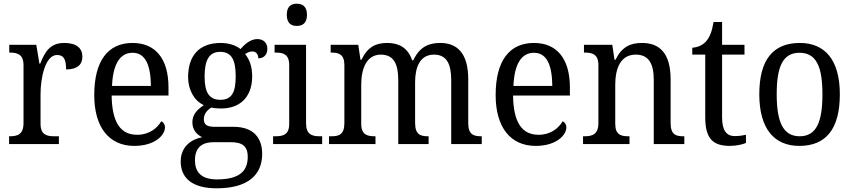

<svg xmlns="http://www.w3.org/2000/svg" viewBox="-20 -778 4607 1037"><path d="M29 0H298V-42H273C233 -42 199 -50 199 -109V-270C199 -353 223 -481 288 -481C324 -481 337 -458 337 -403C400 -403 425 -431 425 -472C425 -518 393 -546 327 -546C248 -546 222 -495 197 -434H193L176 -536H30V-494H33C73 -494 107 -485 107 -426V-114C107 -51 74 -42 32 -42H29Z M705 10C818 10 871 -49 871 -90C871 -107 861 -119 851 -123C829 -85 785 -50 721 -50C632 -50 585 -115 583 -262H890V-306C890 -464 817 -546 696 -546C564 -546 489 -451 489 -264C489 -91 569 10 705 10ZM795 -314H585C590 -430 627 -493 696 -493C768 -493 794 -421 795 -314Z M1150 239C1318 239 1396 168 1396 53C1396 -29 1353 -93 1242 -93H1140C1095 -93 1081 -107 1081 -134C1081 -164 1100 -184 1121 -197C1134 -194 1158 -192 1173 -192C1287 -192 1342 -265 1342 -365C1342 -423 1326 -458 1304 -486C1316 -494 1327 -500 1343 -500C1366 -500 1375 -481 1375 -463C1409 -463 1424 -487 1424 -515C1424 -543 1406 -567 1370 -567C1328 -567 1296 -532 1279 -513C1258 -531 1218 -546 1173 -546C1054 -546 996 -476 996 -361C996 -294 1028 -234 1081 -210C1041 -184 1019 -157 1019 -117C1019 -74 1046 -49 1072 -37C1011 -25 956 15 956 94C956 185 1020 239 1150 239ZM1170 -239C1110 -239 1085 -279 1085 -364C1085 -454 1110 -498 1169 -498C1230 -498 1253 -456 1253 -365C1253 -278 1231 -239 1170 -239ZM1152 191C1062 191 1033 147 1033 87C1033 9 1083 -10 1133 -10H1225C1285 -10 1318 8 1318 69C1318 139 1282 191 1152 191Z M1583 -638C1614 -638 1638 -653 1638 -698C1638 -743 1614 -758 1583 -758C1552 -758 1529 -743 1529 -698C1529 -653 1552 -638 1583 -638ZM1455 0H1720V-42H1708C1665 -42 1633 -51 1633 -114V-536H1463V-494H1469C1510 -494 1542 -485 1542 -426V-109C1542 -50 1509 -42 1467 -42H1455Z M1757 0H2008V-42H2006C1965 -42 1931 -49 1931 -109V-320C1931 -406 1959 -483 2037 -483C2106 -483 2131 -433 2131 -346V0H2295V-42H2292C2251 -42 2222 -51 2222 -114V-334C2222 -413 2247 -483 2324 -483C2392 -483 2417 -433 2417 -346V0H2582V-42H2579C2538 -42 2509 -51 2509 -114V-350C2509 -487 2452 -546 2358 -546C2298 -546 2247 -527 2212 -452H2206C2183 -522 2132 -546 2072 -546C2012 -546 1967 -527 1932 -455H1927L1915 -536H1766V-494H1769C1810 -494 1840 -485 1840 -426V-114C1840 -51 1811 -42 1770 -42H1757Z M2873 10C2986 10 3039 -49 3039 -90C3039 -107 3029 -119 3019 -123C2997 -85 2953 -50 2889 -50C2800 -50 2753 -115 2751 -262H3058V-306C3058 -464 2985 -546 2864 -546C2732 -546 2657 -451 2657 -264C2657 -91 2737 10 2873 10ZM2963 -314H2753C2758 -430 2795 -493 2864 -493C2936 -493 2962 -421 2963 -314Z M3129 0H3380V-42H3375C3335 -42 3303 -49 3303 -109V-320C3303 -406 3330 -483 3414 -483C3485 -483 3511 -432 3511 -346V0H3676V-42H3671C3630 -42 3602 -51 3602 -114V-350C3602 -487 3545 -546 3448 -546C3386 -546 3340 -527 3304 -455H3299L3287 -536H3134V-494H3139C3179 -494 3212 -485 3212 -426V-114C3212 -51 3178 -42 3137 -42H3129Z M3922 10C3956 10 3992 2 4009 -6V-50C3990 -46 3972 -43 3948 -43C3905 -43 3880 -73 3880 -143V-483H4001V-536H3880V-659H3834C3825 -606 3813 -577 3793 -554C3773 -532 3745 -522 3719 -520V-483H3789V-145C3789 -30 3830 10 3922 10Z M4297 10C4441 10 4516 -81 4516 -269C4516 -456 4434 -546 4300 -546C4156 -546 4081 -456 4081 -269C4081 -81 4163 10 4297 10ZM4299 -42C4209 -42 4175 -120 4175 -269C4175 -418 4208 -493 4298 -493C4389 -493 4422 -418 4422 -269C4422 -120 4390 -42 4299 -42Z"/></svg>

Font: Noto Serif Thai SemiCondensed
Style: Regular
Weight: 400
Width: 4
Designer: Monotype Design Team
Foundry: Monotype Imaging Inc.
Version: Version 2.002